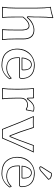

<svg xmlns="http://www.w3.org/2000/svg" viewBox="918 -1656 748 2625"><g transform="rotate(90 1292.5 -344.0)"><path d="M85.9 -474.1Q85.9 -595.7 74.2 -662.1L76.2 -665Q135.3 -669.4 210.4 -694.8Q215.8 -696.8 219.2 -698.2Q227.5 -696.3 228 -688Q218.3 -607.4 217.8 -500V-438L213.9 -351.1L217.8 -349.1Q268.6 -414.6 350.1 -434.1Q371.1 -439 389.2 -439Q505.9 -439 517.1 -315.4Q518.1 -303.2 518.1 -291V-180.2Q518.1 -63 527.8 0L525.9 2.9Q524.4 2.9 464.8 0L380.9 2.9L379.9 0Q385.7 -54.2 386.2 -180.2V-269Q385.3 -361.3 334 -361.8Q278.3 -360.4 217.8 -282.2V-180.2Q217.8 -67.9 224.1 0L222.2 2.9Q220.7 2.9 154.8 0L75.2 2.9L74.2 0Q85.9 -76.7 85.9 -180.2ZM96.2 -474.1V-180.2Q96.2 -79.6 85.4 -7.8Q127.4 -10.3 154.8 -9.8Q182.1 -9.8 213.4 -7.8Q208 -74.2 208 -180.2V-285.2L210 -288.1Q274.4 -371.1 334 -372.1Q389.6 -372.1 395.5 -287.6Q396 -278.3 396 -269V-180.2Q396 -58.1 391.1 -7.8Q436.5 -10.3 464.8 -9.8Q490.7 -9.8 516.6 -7.8Q507.8 -68.8 507.8 -180.2V-291Q505.9 -427.7 389.2 -429.2Q327.1 -429.2 265.6 -381.8Q242.7 -363.8 226.1 -342.8L220.7 -336.4L203.6 -344.7L208 -438.5V-500Q208 -607.9 217.8 -687Q152.3 -664.1 85 -655.8Q96.2 -587.4 96.2 -474.1Z M1047.9 -128.9Q1061 -125 1063 -98.1Q984.9 6.3 876 9.8Q768.1 9.3 712.9 -40Q656.7 -90.8 647.5 -177.7Q646 -190.4 646 -202.1Q646 -329.6 735.4 -398.4Q794.9 -443.8 869.1 -443.8Q1013.7 -443.8 1049.3 -331.5Q1058.6 -300.8 1059.1 -266.1Q1057.1 -231.4 1029.8 -230H773.9V-213.9Q773.9 -90.8 864.3 -70.8Q885.7 -65.9 915 -65.9Q974.6 -65.9 1031.7 -113.8Q1040.5 -121.6 1047.9 -128.9ZM777.8 -274.9H930.2Q932.1 -277.8 932.1 -295.9Q932.1 -379.4 877 -392.6Q869.6 -394 862.8 -394Q828.1 -392.6 809.1 -365.2Q779.8 -320.3 777.8 -274.9ZM1049.3 -116.2Q993.7 -63 926.8 -56.6Q919.9 -56.2 915 -56.2Q789.6 -56.2 768.6 -162.1Q764.2 -186 764.2 -213.9V-240.2H1029.8Q1048.3 -241.7 1048.8 -266.1Q1048.8 -383.3 955.1 -419.9Q918 -434.1 869.1 -434.1Q773.9 -434.1 711.9 -362.8Q656.7 -297.9 655.8 -202.1Q655.8 -122.1 704.1 -63.5Q711.9 -54.2 719.7 -47.4Q772.9 -0.5 876 0Q981.9 -1 1052.7 -101.1Q1052.2 -109.9 1049.3 -116.2ZM767.6 -265.1 768.1 -275.4Q770 -324.2 800.8 -370.6Q823.2 -403.3 862.8 -403.8Q909.7 -403.8 930.7 -357.4Q941.9 -331.5 941.9 -295.9Q941.9 -275.9 940.4 -272.9Q938.5 -269.5 937 -268.1L934.1 -265.1Z M1331.1 -349.1Q1377.4 -418.5 1428.7 -435.1Q1441.4 -439 1452.1 -439Q1480 -438.5 1502.9 -432.1L1506.8 -428.2L1486.8 -325.2L1468.8 -323.2Q1443.8 -341.8 1411.1 -341.8Q1376.5 -341.8 1350.1 -315.9Q1327.1 -291.5 1327.1 -252.9V-180.2Q1327.1 -70.8 1336.9 0L1335 2.9Q1333.5 2.9 1252.9 0L1186 2.9L1185.1 0Q1194.8 -68.4 1194.8 -180.2V-234.9Q1194.8 -367.7 1184.1 -429.2L1186 -432.1Q1271.5 -428.2 1315.9 -435.1Q1323.2 -433.1 1325.2 -424.8Q1327.1 -413.6 1326.7 -352.1ZM1339.4 -343.3 1333.5 -335 1316.9 -346.7V-352.1Q1316.9 -412.6 1314.9 -423.3V-424.3V-424.8Q1273.4 -418.9 1195.3 -421.4Q1205.1 -356.9 1205.1 -234.9V-180.2Q1205.1 -72.3 1196.3 -7.8Q1226.6 -9.8 1252.9 -9.8Q1281.7 -9.8 1325.7 -7.3Q1316.9 -76.2 1316.9 -180.2V-252.9Q1316.9 -326.7 1385.3 -347.7Q1399.9 -352.1 1411.1 -352.1Q1445.8 -351.6 1471.7 -333.5L1478.5 -334L1496.1 -423.8Q1475.1 -429.2 1452.1 -429.2Q1405.8 -429.2 1352.1 -361.3Q1345.2 -351.6 1339.4 -343.3Z M1745.1 2.9Q1642.6 -264.2 1565.9 -432.1Q1582.5 -429.2 1652.8 -429.2Q1712.9 -429.2 1727.1 -432.1Q1792.5 -226.1 1840.8 -109.9H1843.8Q1876 -181.6 1964.4 -428.2Q1965.3 -430.7 1965.8 -432.1Q1975.6 -429.2 2008.8 -429.2Q2056.2 -429.2 2065.9 -432.1Q1938.5 -160.2 1872.1 2.9Q1862.3 0 1819.8 0Q1756.3 0 1745.1 2.9ZM1751.5 -8.3Q1771 -10.3 1819.8 -9.8Q1851.6 -9.8 1865.7 -8.3Q1931.2 -167 2049.3 -419.9Q2034.2 -418.9 2008.8 -418.9Q1984.4 -418.9 1972.2 -420.4Q1885.7 -179.2 1853 -106L1850.6 -100.1H1834.5L1831.5 -106Q1782.7 -222.2 1719.7 -420.9Q1699.2 -418.9 1652.8 -418.9Q1606 -418.9 1582 -420.4Q1655.3 -258.8 1751.5 -8.3Z M2527.3 -128.9Q2540.5 -125 2542.5 -98.1Q2464.4 6.3 2355.5 9.8Q2247.6 9.3 2192.4 -40Q2136.2 -90.8 2127 -177.7Q2125.5 -190.4 2125.5 -202.1Q2125.5 -329.6 2214.8 -398.4Q2274.4 -443.8 2348.6 -443.8Q2493.2 -443.8 2528.8 -331.5Q2538.1 -300.8 2538.6 -266.1Q2536.6 -231.4 2509.3 -230H2253.4V-213.9Q2253.4 -90.8 2343.8 -70.8Q2365.2 -65.9 2394.5 -65.9Q2454.1 -65.9 2511.2 -113.8Q2520 -121.6 2527.3 -128.9ZM2257.3 -274.9H2409.7Q2411.6 -277.8 2411.6 -295.9Q2411.6 -379.4 2356.4 -392.6Q2349.1 -394 2342.3 -394Q2307.6 -392.6 2288.6 -365.2Q2259.3 -320.3 2257.3 -274.9ZM2345.2 -675.8Q2351.6 -677.7 2361.3 -678.2Q2401.4 -678.2 2425.3 -657.2Q2427.2 -655.3 2428.2 -653.8L2438.5 -630.9L2318.4 -522.9Q2299.3 -507.3 2275.4 -506.8Q2262.7 -506.8 2255.9 -517.6Q2254.9 -520 2254.4 -521Q2254.9 -533.7 2262.2 -544.9ZM2528.8 -116.2Q2473.1 -63 2406.2 -56.6Q2399.4 -56.2 2394.5 -56.2Q2269 -56.2 2248 -162.1Q2243.7 -186 2243.7 -213.9V-240.2H2509.3Q2527.8 -241.7 2528.3 -266.1Q2528.3 -383.3 2434.6 -419.9Q2397.5 -434.1 2348.6 -434.1Q2253.4 -434.1 2191.4 -362.8Q2136.2 -297.9 2135.3 -202.1Q2135.3 -122.1 2183.6 -63.5Q2191.4 -54.2 2199.2 -47.4Q2252.4 -0.5 2355.5 0Q2461.4 -1 2532.2 -101.1Q2531.7 -109.9 2528.8 -116.2ZM2247.1 -265.1 2247.6 -275.4Q2249.5 -324.2 2280.3 -370.6Q2302.7 -403.3 2342.3 -403.8Q2389.2 -403.8 2410.2 -357.4Q2421.4 -331.5 2421.4 -295.9Q2421.4 -275.9 2419.9 -272.9Q2418 -269.5 2416.5 -268.1L2413.6 -265.1ZM2351.6 -667 2271 -539.6Q2265.6 -530.8 2264.6 -522.5Q2269.5 -518.6 2275.4 -517.1Q2295.9 -518.1 2312 -530.3L2426.3 -633.8L2419.9 -648.4Q2405.8 -663.1 2372.1 -667.5Q2366.2 -668 2361.3 -668Q2356.4 -667.5 2351.6 -667Z"/></g></svg>

Font: Linux Biolinum Outline O
Style: Bold
Weight: 700
Designer: Philipp H. Poll
Foundry: Philipp H. Poll
Version: Version 0.9.2